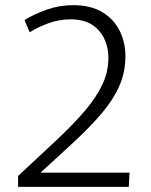

<svg xmlns="http://www.w3.org/2000/svg" viewBox="-20 -724 584 744"><path d="M50 -42Q135 -121 200.5 -182.5Q266 -244 310 -296Q354 -348 377 -397Q400 -446 400 -501Q400 -539 384.5 -573Q369 -607 337 -628Q305 -649 253 -649Q209 -649 168 -634Q127 -619 95 -599L75 -646Q111 -669 160.5 -686.5Q210 -704 264 -704Q332 -704 377 -676.5Q422 -649 444 -604Q466 -559 466 -507Q466 -446 443.5 -393.5Q421 -341 378 -289.5Q335 -238 274.5 -181.5Q214 -125 137 -55H482L479 0H50Z"/></svg>

Font: Murecho Light
Style: Regular
Weight: 300
Designer: Neil Summerour
Foundry: Positype
Version: Version 1.010; ttfautohint (v1.8.3)